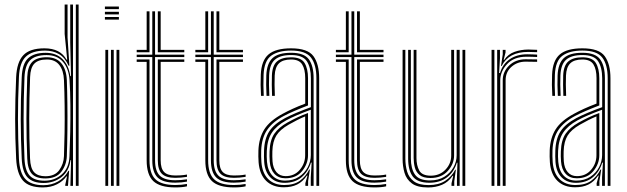

<svg xmlns="http://www.w3.org/2000/svg" viewBox="-20 -820 2768 847"><path d="M326.8 0H314.5V-800H326.8ZM302 0H290.5L293.5 -113.5H291Q285 -65.5 251.5 -39.1Q218 -12.8 172.5 -12.8Q125.2 -12.8 101.9 -37Q78.5 -61.2 75.8 -120.8Q71.8 -203.2 71.5 -291.5Q71.2 -379.8 75.8 -479Q78.2 -539 104.1 -563Q130 -587 181.8 -587Q227.2 -587 255.2 -559.9Q283.2 -532.8 290.2 -484H293.2L289.8 -632.2V-800H302ZM168.8 6.8Q107.8 6.8 81.1 -23.6Q54.5 -54 51.2 -120.2Q46.8 -210 46.8 -295.2Q46.8 -380.5 51.2 -479.5Q54.2 -546 82.9 -576.4Q111.5 -606.8 176 -606.8Q246.2 -606.8 273.5 -556.8H276.5L265.2 -670.2V-800H278V-654.8L286.2 -530H282.5Q266.5 -566.5 239.8 -581.6Q213 -596.8 179.2 -596.8Q122.5 -596.8 94.4 -570.4Q66.2 -544 63.5 -480.2Q59 -377.8 59.2 -293.5Q59.5 -209.2 63.5 -119.5Q66.8 -56 92.5 -29.5Q118.2 -3 171.2 -3Q206.8 -3 236 -19.4Q265.2 -35.8 281.8 -66.5H285L279.8 0H267.8L268 -5.2L275.5 -41.8H272.8Q258 -20.5 231.1 -6.9Q204.2 6.8 168.8 6.8ZM176.5 -22.8Q221.2 -22.8 252.9 -51Q284.5 -79.2 286.5 -130.5Q288.5 -179 289.8 -238Q291 -297 290.5 -356.6Q290 -416.2 286.8 -466.8Q283.5 -517.2 257.8 -547.1Q232 -577 185.5 -577Q135.8 -577 113 -554.4Q90.2 -531.8 88 -479Q84 -379.8 84.1 -296.1Q84.2 -212.5 88 -120.2Q90.2 -68 110.9 -45.4Q131.5 -22.8 176.5 -22.8ZM179.8 -32.8Q139.2 -32.8 120.6 -53.2Q102 -73.8 100.2 -121.2Q96.5 -211.2 96.6 -296Q96.8 -380.8 100.2 -480.2Q102 -526.8 122.4 -547.1Q142.8 -567.5 186.5 -567.5Q228.2 -567.5 250.4 -541Q272.5 -514.5 274.8 -466.8Q276.5 -422.8 277.2 -365.4Q278 -308 277.4 -246.9Q276.8 -185.8 274.8 -130.5Q273.2 -92.8 250.9 -62.8Q228.5 -32.8 179.8 -32.8ZM180.2 -42.5Q222 -42.5 241.5 -69.6Q261 -96.8 262.2 -131Q264 -176.8 264.9 -235Q265.8 -293.2 265.1 -353.6Q264.5 -414 262.2 -466.5Q260.5 -509.2 241.6 -533.4Q222.8 -557.5 186.8 -557.5Q149 -557.5 131.6 -539.4Q114.2 -521.2 112.8 -480Q109 -383.5 108.9 -297.5Q108.8 -211.5 112.5 -121.5Q114.2 -77.2 130.9 -59.9Q147.5 -42.5 180.2 -42.5Z M442.8 -779.8V-791.2H504.5V-779.8ZM442.8 -756.5V-768H504.5V-756.5ZM442.8 -733.5V-745H504.5V-733.5ZM494 0V-600H506.5V0ZM444.8 0V-600H457.2V0ZM469.5 0V-600H481.8V0Z M753.2 -14.2Q698.8 -14.2 675.2 -37.1Q651.8 -60 651.8 -113V-568.2H583V-578.8H651.8V-770H664V-578.8H793V-568.2H664V-113Q664 -65.8 684.8 -45.2Q705.5 -24.8 753.2 -24.8Q776.8 -24.8 804.8 -29V-18.8Q780.8 -14.2 753.2 -14.2ZM583 -589.5V-600H627V-770H639.5V-589.5ZM676.2 -589.5V-770H688.8V-600H793V-589.5ZM753.2 6.8Q685.8 6.8 656.4 -21Q627 -48.8 627 -113V-547.2H583V-557.8H639.5V-113Q639.5 -54.2 665.9 -29Q692.2 -3.8 753.2 -3.8Q781 -3.8 804.8 -8.5V2Q784.2 6.8 753.2 6.8ZM753.2 -35.5Q712 -35.5 694.1 -53.4Q676.2 -71.2 676.2 -113V-557.8H793V-547.2H688.8V-113Q688.8 -77 703.8 -61.4Q718.8 -45.8 753.2 -45.8Q763.2 -45.8 776.6 -46.5Q790 -47.2 804.8 -50V-39.8Q777.8 -35.5 753.2 -35.5Z M1012 -14.2Q957.5 -14.2 934 -37.1Q910.5 -60 910.5 -113V-568.2H841.8V-578.8H910.5V-770H922.8V-578.8H1051.8V-568.2H922.8V-113Q922.8 -65.8 943.5 -45.2Q964.2 -24.8 1012 -24.8Q1035.5 -24.8 1063.5 -29V-18.8Q1039.5 -14.2 1012 -14.2ZM841.8 -589.5V-600H885.8V-770H898.2V-589.5ZM935 -589.5V-770H947.5V-600H1051.8V-589.5ZM1012 6.8Q944.5 6.8 915.1 -21Q885.8 -48.8 885.8 -113V-547.2H841.8V-557.8H898.2V-113Q898.2 -54.2 924.6 -29Q951 -3.8 1012 -3.8Q1039.8 -3.8 1063.5 -8.5V2Q1043 6.8 1012 6.8ZM1012 -35.5Q970.8 -35.5 952.9 -53.4Q935 -71.2 935 -113V-557.8H1051.8V-547.2H947.5V-113Q947.5 -77 962.5 -61.4Q977.5 -45.8 1012 -45.8Q1022 -45.8 1035.4 -46.5Q1048.8 -47.2 1063.5 -50V-39.8Q1036.5 -35.5 1012 -35.5Z M1375.8 0V-474.8Q1375.8 -534.5 1352.1 -565.8Q1328.5 -597 1264 -597Q1207.8 -597 1176.5 -574.4Q1145.2 -551.8 1142.8 -490Q1141 -444.2 1143.5 -397.2H1131.5Q1128.5 -446.8 1130.5 -490.5Q1133 -553 1164.6 -579.9Q1196.2 -606.8 1264 -606.8Q1337.5 -606.8 1362.8 -572.1Q1388 -537.5 1388 -474.8V0ZM1351 0V-38L1354.8 -102.8H1351.8Q1339.5 -62.5 1310.2 -38Q1281 -13.5 1235.5 -13.5Q1196.2 -13.5 1172.5 -37.6Q1148.8 -61.8 1145.5 -105.2Q1143.8 -129.8 1144.8 -155.2Q1146.5 -208 1168 -240.8Q1189.5 -273.5 1237.5 -299Q1258.2 -310 1288.6 -322.8Q1319 -335.5 1351.5 -347.2V-474.8Q1351.5 -522.2 1333.6 -549.8Q1315.8 -577.2 1264 -577.2Q1215.8 -577.2 1192.5 -556.6Q1169.2 -536 1167.2 -487.2Q1166.5 -471.5 1166.6 -447Q1166.8 -422.5 1168.2 -397.2H1155.8Q1154.5 -420.5 1154.2 -445.2Q1154 -470 1154.8 -487.5Q1157 -540.5 1182.5 -563.9Q1208 -587.2 1264 -587.2Q1321.2 -587.2 1342.4 -558.4Q1363.5 -529.5 1363.5 -474.8V0ZM1231.8 6.2Q1183.2 6.2 1154.1 -22.2Q1125 -50.8 1120.8 -104Q1119 -128.8 1120 -156.8Q1122.2 -211.5 1146.2 -249.5Q1170.2 -287.5 1227 -318Q1247.5 -329.2 1271.2 -340.1Q1295 -351 1326.5 -363V-474.8Q1326.5 -513.8 1313.1 -535.6Q1299.8 -557.5 1264 -557.5Q1227.8 -557.5 1210.5 -540.4Q1193.2 -523.2 1191.8 -486.5Q1191.2 -470.5 1191.2 -446.5Q1191.2 -422.5 1192.5 -397.2H1180.2Q1179 -421 1179 -445.5Q1179 -470 1179.5 -487Q1181.2 -531 1202.2 -549.1Q1223.2 -567.2 1264 -567.2Q1308 -567.2 1323.4 -542.4Q1338.8 -517.5 1338.8 -474.8V-354.8Q1308.2 -343.2 1280 -331.1Q1251.8 -319 1232.2 -308.5Q1182.5 -282.2 1158.4 -246.6Q1134.2 -211 1132.2 -156Q1132 -142.5 1132 -130.5Q1132 -118.5 1133.2 -104.8Q1136.8 -56.8 1163 -30.2Q1189.2 -3.8 1233.8 -3.8Q1276.8 -3.8 1302.6 -22.4Q1328.5 -41 1344.2 -72.2H1347.2L1339.2 -21V0H1327.2L1327 -11.8L1336.5 -45.2H1333.8Q1315.2 -18 1290.6 -5.9Q1266 6.2 1231.8 6.2ZM1237.5 -23.2Q1273.5 -23.2 1298.9 -40Q1324.2 -56.8 1337.8 -82.6Q1351.2 -108.5 1351.2 -136V-336Q1320.8 -325 1291.8 -312.6Q1262.8 -300.2 1242.5 -289Q1200.2 -265.8 1179.8 -235.4Q1159.2 -205 1157 -154.5Q1155.8 -129.5 1157.8 -105.8Q1161.2 -66.5 1182 -44.9Q1202.8 -23.2 1237.5 -23.2ZM1239.2 -33.5Q1208.5 -33.5 1190.5 -53.2Q1172.5 -73 1170 -107.5Q1168.2 -130.8 1169.2 -152.8Q1171 -202 1190.2 -230Q1209.5 -258 1247.5 -279.2Q1270 -291.8 1292.2 -302.2Q1314.5 -312.8 1338.8 -321.5V-135.2Q1338.8 -97.5 1312.9 -65.5Q1287 -33.5 1239.2 -33.5ZM1240 -43Q1279 -43 1302.6 -70.9Q1326.2 -98.8 1326.2 -134.8V-306.5Q1307 -298.5 1289.6 -289.6Q1272.2 -280.8 1253 -269.8Q1215.2 -248.2 1199 -222Q1182.8 -195.8 1181.5 -152.5Q1180.8 -129.8 1182.2 -108.2Q1184.5 -78.2 1199.5 -60.6Q1214.5 -43 1240 -43Z M1632 -14.2Q1577.5 -14.2 1554 -37.1Q1530.5 -60 1530.5 -113V-568.2H1461.8V-578.8H1530.5V-770H1542.8V-578.8H1671.8V-568.2H1542.8V-113Q1542.8 -65.8 1563.5 -45.2Q1584.2 -24.8 1632 -24.8Q1655.5 -24.8 1683.5 -29V-18.8Q1659.5 -14.2 1632 -14.2ZM1461.8 -589.5V-600H1505.8V-770H1518.2V-589.5ZM1555 -589.5V-770H1567.5V-600H1671.8V-589.5ZM1632 6.8Q1564.5 6.8 1535.1 -21Q1505.8 -48.8 1505.8 -113V-547.2H1461.8V-557.8H1518.2V-113Q1518.2 -54.2 1544.6 -29Q1571 -3.8 1632 -3.8Q1659.8 -3.8 1683.5 -8.5V2Q1663 6.8 1632 6.8ZM1632 -35.5Q1590.8 -35.5 1572.9 -53.4Q1555 -71.2 1555 -113V-557.8H1671.8V-547.2H1567.5V-113Q1567.5 -77 1582.5 -61.4Q1597.5 -45.8 1632 -45.8Q1642 -45.8 1655.4 -46.5Q1668.8 -47.2 1683.5 -50V-39.8Q1656.5 -35.5 1632 -35.5Z M1868.2 7Q1821 7 1796.9 -11Q1772.8 -29 1764.4 -57.9Q1756 -86.8 1756 -119.5V-600H1768.2V-120.5Q1768.2 -89.8 1776 -63.1Q1783.8 -36.5 1805.9 -20Q1828 -3.5 1871.2 -3.5Q1914.5 -3.5 1943.6 -22.1Q1972.8 -40.8 1988 -71.2H1991L1984 -20V0H1971.8V-11L1979.5 -44.5H1976.8Q1958 -16.8 1930.2 -4.9Q1902.5 7 1868.2 7ZM2020.2 0V-600H2032.5V0ZM1879.2 -34.8Q1847 -34.8 1831.1 -47.9Q1815.2 -61 1810 -81.2Q1804.8 -101.5 1804.8 -123V-600H1817.2V-123.2Q1817.2 -90.5 1829.5 -67.8Q1841.8 -45 1880.5 -45Q1919.8 -45 1945.1 -71.5Q1970.5 -98 1970.5 -134V-600H1983.2V-134.5Q1983.2 -96.8 1955.4 -65.8Q1927.5 -34.8 1879.2 -34.8ZM1874 -13.8Q1822 -14 1801.2 -41.1Q1780.5 -68.2 1780.5 -121V-600H1792.5V-121.8Q1792.5 -76 1810.5 -50Q1828.5 -24 1877 -24Q1913.8 -24 1940.1 -40.2Q1966.5 -56.5 1980.5 -81.9Q1994.5 -107.2 1994.5 -135V-600H2007.8V0H1995.8V-37.2L1998 -102H1995.2Q1983 -61.5 1951.8 -37.6Q1920.5 -13.8 1874 -13.8Z M2190.2 -528.8 2197.8 -580V-600H2210.2V-589L2201.8 -555.5H2204.2Q2221.2 -581.2 2250.1 -591.4Q2279 -601.5 2311 -601.5Q2329.5 -601.5 2349.5 -600.2V-589.8Q2330.8 -591 2309.8 -591Q2224 -591 2193 -528.8ZM2173.2 0V-600H2185.5V-562.8L2181.8 -498H2185.8Q2197.5 -537.5 2228.9 -559Q2260.2 -580.5 2305.5 -580.5Q2317.5 -580.5 2329.6 -580Q2341.8 -579.5 2349.5 -579V-568.5Q2328 -569.8 2301.8 -569.8Q2247.2 -569.8 2217 -537.2Q2186.8 -504.8 2186.8 -465V0ZM2148.5 0V-600H2161V0ZM2197.8 0V-465.5Q2197.8 -503.5 2226.1 -531Q2254.5 -558.5 2298.8 -558.5Q2327.5 -558.5 2349.5 -557.8V-547.2Q2327.5 -548 2298.5 -548Q2262 -548 2236.2 -525.2Q2210.5 -502.5 2210.5 -466V0Z M2660.8 0V-474.8Q2660.8 -534.5 2637.1 -565.8Q2613.5 -597 2549 -597Q2492.8 -597 2461.5 -574.4Q2430.2 -551.8 2427.8 -490Q2426 -444.2 2428.5 -397.2H2416.5Q2413.5 -446.8 2415.5 -490.5Q2418 -553 2449.6 -579.9Q2481.2 -606.8 2549 -606.8Q2622.5 -606.8 2647.8 -572.1Q2673 -537.5 2673 -474.8V0ZM2636 0V-38L2639.8 -102.8H2636.8Q2624.5 -62.5 2595.2 -38Q2566 -13.5 2520.5 -13.5Q2481.2 -13.5 2457.5 -37.6Q2433.8 -61.8 2430.5 -105.2Q2428.8 -129.8 2429.8 -155.2Q2431.5 -208 2453 -240.8Q2474.5 -273.5 2522.5 -299Q2543.2 -310 2573.6 -322.8Q2604 -335.5 2636.5 -347.2V-474.8Q2636.5 -522.2 2618.6 -549.8Q2600.8 -577.2 2549 -577.2Q2500.8 -577.2 2477.5 -556.6Q2454.2 -536 2452.2 -487.2Q2451.5 -471.5 2451.6 -447Q2451.8 -422.5 2453.2 -397.2H2440.8Q2439.5 -420.5 2439.2 -445.2Q2439 -470 2439.8 -487.5Q2442 -540.5 2467.5 -563.9Q2493 -587.2 2549 -587.2Q2606.2 -587.2 2627.4 -558.4Q2648.5 -529.5 2648.5 -474.8V0ZM2516.8 6.2Q2468.2 6.2 2439.1 -22.2Q2410 -50.8 2405.8 -104Q2404 -128.8 2405 -156.8Q2407.2 -211.5 2431.2 -249.5Q2455.2 -287.5 2512 -318Q2532.5 -329.2 2556.2 -340.1Q2580 -351 2611.5 -363V-474.8Q2611.5 -513.8 2598.1 -535.6Q2584.8 -557.5 2549 -557.5Q2512.8 -557.5 2495.5 -540.4Q2478.2 -523.2 2476.8 -486.5Q2476.2 -470.5 2476.2 -446.5Q2476.2 -422.5 2477.5 -397.2H2465.2Q2464 -421 2464 -445.5Q2464 -470 2464.5 -487Q2466.2 -531 2487.2 -549.1Q2508.2 -567.2 2549 -567.2Q2593 -567.2 2608.4 -542.4Q2623.8 -517.5 2623.8 -474.8V-354.8Q2593.2 -343.2 2565 -331.1Q2536.8 -319 2517.2 -308.5Q2467.5 -282.2 2443.4 -246.6Q2419.2 -211 2417.2 -156Q2417 -142.5 2417 -130.5Q2417 -118.5 2418.2 -104.8Q2421.8 -56.8 2448 -30.2Q2474.2 -3.8 2518.8 -3.8Q2561.8 -3.8 2587.6 -22.4Q2613.5 -41 2629.2 -72.2H2632.2L2624.2 -21V0H2612.2L2612 -11.8L2621.5 -45.2H2618.8Q2600.2 -18 2575.6 -5.9Q2551 6.2 2516.8 6.2ZM2522.5 -23.2Q2558.5 -23.2 2583.9 -40Q2609.2 -56.8 2622.8 -82.6Q2636.2 -108.5 2636.2 -136V-336Q2605.8 -325 2576.8 -312.6Q2547.8 -300.2 2527.5 -289Q2485.2 -265.8 2464.8 -235.4Q2444.2 -205 2442 -154.5Q2440.8 -129.5 2442.8 -105.8Q2446.2 -66.5 2467 -44.9Q2487.8 -23.2 2522.5 -23.2ZM2524.2 -33.5Q2493.5 -33.5 2475.5 -53.2Q2457.5 -73 2455 -107.5Q2453.2 -130.8 2454.2 -152.8Q2456 -202 2475.2 -230Q2494.5 -258 2532.5 -279.2Q2555 -291.8 2577.2 -302.2Q2599.5 -312.8 2623.8 -321.5V-135.2Q2623.8 -97.5 2597.9 -65.5Q2572 -33.5 2524.2 -33.5ZM2525 -43Q2564 -43 2587.6 -70.9Q2611.2 -98.8 2611.2 -134.8V-306.5Q2592 -298.5 2574.6 -289.6Q2557.2 -280.8 2538 -269.8Q2500.2 -248.2 2484 -222Q2467.8 -195.8 2466.5 -152.5Q2465.8 -129.8 2467.2 -108.2Q2469.5 -78.2 2484.5 -60.6Q2499.5 -43 2525 -43Z"/></svg>

Font: Big Shoulders Inline Text Light
Style: Regular
Weight: 300
Designer: Patric King
Foundry: XO Type Co
Version: Version 1.000